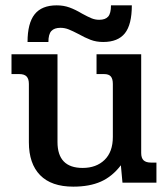

<svg xmlns="http://www.w3.org/2000/svg" viewBox="-20 -683 628 718"><path d="M192 -663Q218 -663 240 -655Q262 -647 287 -632Q309 -620 322.5 -614.5Q336 -609 351 -609Q374 -609 384.5 -621Q395 -633 395 -663H473Q473 -591 447 -558.5Q421 -526 366 -526Q340 -526 319 -534Q298 -542 273 -556Q252 -567 237 -573Q222 -579 206 -579Q183 -579 172 -567Q161 -555 161 -526H83Q83 -596 109.5 -629.5Q136 -663 192 -663ZM88 -151V-369Q88 -388 79.5 -397Q71 -406 52 -406H23V-480H195V-152Q195 -55 289 -55Q340 -55 371 -85Q402 -115 402 -171V-369Q402 -388 394.5 -397Q387 -406 369 -406H341V-480H508V-111Q508 -92 517 -83.5Q526 -75 545 -75H565V0H438L432 -65Q400 -23 357.5 -4Q315 15 254 15Q172 15 130 -28Q88 -71 88 -151Z"/></svg>

Font: Pridi
Style: Regular
Weight: 400
Designer: Katatrad Team
Foundry: CadsonDemak
Version: Version 1.001